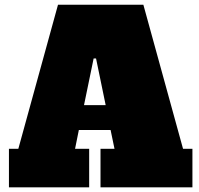

<svg xmlns="http://www.w3.org/2000/svg" viewBox="-20 -798 846 818"><path d="M337.9 -350.1H430.2L389.2 -548.8H378.9ZM408.2 -164.1H467.8L451.2 -244.1H315.9L299.8 -164.1H359.9V0H18.1V-164.1H58.1L227.1 -777.8H590.8L759.8 -164.1H799.8V0H408.2Z"/></svg>

Font: AlfaSlabOne-Regular
Style: Regular
Weight: 400
Designer: JM Sole
Foundry: JM Sole
Version: Version 1.001